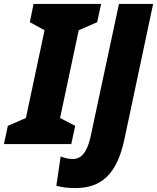

<svg xmlns="http://www.w3.org/2000/svg" viewBox="-57 -734 800 978"><path d="M-37 0H306L326 -93L249 -133L344 -580L438 -621L458 -714H114L95 -621L170 -580L75 -133L-17 -93ZM327 224C458 224 539 155 577 -26L723 -714H549L407 -50C394 14 371 76 315 76C292 76 273 71 252 63L230 212C257 220 288 224 327 224Z"/></svg>

Font: Noto Sans Condensed Black
Style: Italic
Weight: 900
Width: 3
Italic angle: -12°
Designer: Monotype Design Team
Foundry: Monotype Imaging Inc.
Version: Version 2.013